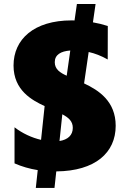

<svg xmlns="http://www.w3.org/2000/svg" viewBox="-20 -838 627 949"><path d="M551.8 -216.3C551.8 -337.7 467.7 -392 395.6 -425.8L418.3 -581C448.9 -574.2 480.5 -562.1 512.4 -544L512.8 -709.5C488.6 -717.3 463.8 -723.4 439.3 -727.6L452.4 -818.2H360.1L348.4 -736.9C343.4 -737.2 338.8 -737.2 333.8 -737.2C147.7 -737.2 46.9 -643.8 46.9 -514.2C46.9 -391.3 138.8 -342.3 200.6 -313.6L182.9 -146.7C137.4 -157.3 90.9 -178.6 51.8 -208.8V-30.5C88.1 -14.6 126.1 -3.6 166.5 2.8L157 90.9H249.3L258.2 9.2C451.3 7.5 551.8 -83.5 551.8 -216.3ZM327.4 -588.4 309.7 -463.8C277.3 -478.3 250.7 -495.4 250.7 -530.5C250.7 -567.8 280.9 -584.9 327.4 -588.4ZM274.1 -141 288 -273.1C318.9 -256.7 339.8 -239 339.8 -206C339.8 -169.7 315 -147.4 274.1 -141Z"/></svg>

Font: TID UI Extra Bold
Style: Regular
Weight: 800
Designer: The TID Project Authors
Foundry: Bakken & Bæck
Version: Version 1.001;hotconv 1.0.109;makeotfexe 2.5.65596